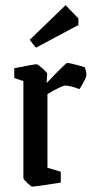

<svg xmlns="http://www.w3.org/2000/svg" viewBox="-20 -700 350 729"><path d="M116.2 -519 92.8 -548.8 229 -680.2 277.8 -629.9V-605ZM103 8.8Q98.6 8.8 83.7 -5.1Q68.8 -19 68.8 -23.9V-392.1L34.2 -403.8V-440.9Q110.4 -456.1 119.1 -456.1Q123.5 -456.1 141.4 -440.2Q159.2 -424.3 159.2 -419.9L157.2 -384.8Q229.5 -460.9 234.9 -460.9Q248.5 -460.9 301.8 -444.8Q308.1 -427.7 308.1 -414.1Q308.1 -407.7 296.4 -386Q284.7 -364.3 280.8 -361.8Q246.6 -375 228 -375Q214.8 -375 160.2 -342.8V-63L210.9 -47.9V-6.8Q111.8 8.8 103 8.8Z"/></svg>

Font: Grenze
Style: Regular
Weight: 400
Designer: Renata Polastri
Foundry: Omnibus-Type
Version: Version 1.002;PS 001.002;hotconv 1.0.88;makeotf.lib2.5.64775